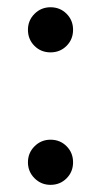

<svg xmlns="http://www.w3.org/2000/svg" viewBox="-20 -515 284 540"><path d="M58.6 -431.2Q58.6 -457.5 77.1 -476.1Q95.7 -494.6 122.1 -494.6Q148.9 -494.6 167.2 -476.3Q185.5 -458 185.5 -431.2Q185.5 -404.3 167.2 -386Q148.9 -367.7 122.1 -367.7Q95.2 -367.7 76.9 -386Q58.6 -404.3 58.6 -431.2ZM58.6 -58.6Q58.6 -85 77.1 -103.5Q95.7 -122.1 122.1 -122.1Q148.9 -122.1 167.2 -103.8Q185.5 -85.4 185.5 -58.6Q185.5 -31.7 167.2 -13.4Q148.9 4.9 122.1 4.9Q95.7 4.9 77.1 -13.7Q58.6 -32.2 58.6 -58.6Z"/></svg>

Font: Anta
Style: Regular
Weight: 400
Designer: Sergej Lebedev
Foundry: Sergej Lebedev
Version: Version 1.000; ttfautohint (v1.8.4.7-5d5b)